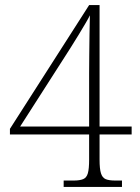

<svg xmlns="http://www.w3.org/2000/svg" viewBox="-20 -734 551 754"><path d="M230 0V-25H269Q293 -25 306.5 -30.5Q320 -36 325 -53.5Q330 -71 330 -107V-206H19V-228L330 -714H371V-237H497V-206H371V-107Q371 -71 376.5 -53.5Q382 -36 395 -30.5Q408 -25 433 -25H459V0ZM59 -237H330V-446Q330 -475 330.5 -516.5Q331 -558 331.5 -600.5Q332 -643 333 -674Q329 -665 317 -644.5Q305 -624 289.5 -598.5Q274 -573 258.5 -548.5Q243 -524 232 -507Z"/></svg>

Font: Noto Serif Lao SemiCondensed ExtraLight
Style: Regular
Weight: 200
Width: 4
Designer: Monotype Design Team
Foundry: Monotype Imaging Inc.
Version: Version 2.003; ttfautohint (v1.8.4.7-5d5b)